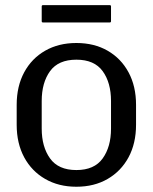

<svg xmlns="http://www.w3.org/2000/svg" viewBox="-20 -710 595 748"><path d="M45 -224V-301.5Q45 -374 74.2 -428.2Q103.5 -482.5 156 -512.5Q208.5 -542.5 277.5 -542.5Q347 -542.5 399.2 -512.5Q451.5 -482.5 480.8 -428.2Q510 -374 510 -301.5V-224Q510 -151.5 480.8 -97.2Q451.5 -43 399.2 -12.8Q347 17.5 277.5 17.5Q208.5 17.5 156 -12.8Q103.5 -43 74.2 -97.2Q45 -151.5 45 -224ZM142.5 -209Q142.5 -138 175 -92.8Q207.5 -47.5 277.5 -47.5Q347.5 -47.5 380 -92.8Q412.5 -138 412.5 -209V-316.5Q412.5 -388 380 -432.8Q347.5 -477.5 277.5 -477.5Q207.5 -477.5 175 -432.8Q142.5 -388 142.5 -316.5ZM142.5 -627.5V-685Q142.5 -690 147.5 -690H407.5Q412.5 -690 412.5 -685V-627.5Q412.5 -622.5 407.5 -622.5H147.5Q142.5 -622.5 142.5 -627.5Z"/></svg>

Font: MFEK Sans
Style: Regular
Weight: 400
Designer: Owen Earl
Foundry: indestructible type*
Version: Version 0.001; ttfautohint (v1.8.4.7-5d5b)